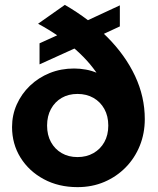

<svg xmlns="http://www.w3.org/2000/svg" viewBox="-20 -754 648 789"><path d="M298.5 15Q220.5 15 159.8 -17.8Q99 -50.5 64.2 -106.5Q29.5 -162.5 29.5 -232Q29.5 -281.5 49 -325Q68.5 -368.5 103.2 -401.8Q138 -435 184.2 -453.8Q230.5 -472.5 284.5 -472.5Q308 -472.5 333.2 -468Q358.5 -463.5 382.2 -452.8Q406 -442 425 -423.5L394 -428Q375.5 -459.5 350 -490Q324.5 -520.5 291.8 -549.5Q259 -578.5 220 -605.5Q181 -632.5 136.5 -656.5L246.5 -734Q347.5 -675.5 421.2 -601.2Q495 -527 535 -441.8Q575 -356.5 575 -264.5Q575 -206 554.5 -155.2Q534 -104.5 496.5 -66.2Q459 -28 408.8 -6.5Q358.5 15 298.5 15ZM298.5 -108.5Q335.5 -108.5 364 -124.8Q392.5 -141 408.8 -170Q425 -199 425 -238Q425 -277 408.8 -306.2Q392.5 -335.5 364 -351.8Q335.5 -368 298.5 -368Q261.5 -368 233.5 -351.8Q205.5 -335.5 189.5 -306.2Q173.5 -277 173.5 -238Q173.5 -199 189.5 -170Q205.5 -141 233.5 -124.8Q261.5 -108.5 298.5 -108.5ZM142.5 -489.5V-576L309 -651.5V-656L472.5 -732V-645.5L309 -569.5V-565Z"/></svg>

Font: Geologica Roman SemiBold
Style: Regular
Weight: 600
Designer: Sindre Bremnes, Frode Helland
Foundry: Monokrom Skriftforlag AS
Version: Version 1.010;gftools[0.9.28]